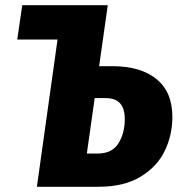

<svg xmlns="http://www.w3.org/2000/svg" viewBox="-20 -714 690 734"><path d="M639 -267Q639 -198 610 -137.5Q581 -77 517.5 -38.5Q454 0 357 0H121L200 -563H46L65 -694H392L359 -461H409Q518 -461 578.5 -411.5Q639 -362 639 -267ZM457 -259Q457 -299 439 -319Q421 -339 383 -339H342L312 -127H353Q408 -127 432.5 -165.5Q457 -204 457 -259Z"/></svg>

Font: Fira Sans Condensed ExtraBold
Style: Italic
Weight: 800
Width: 3
Italic angle: -8°
Designer: bBox Type GmbH & Carrois Corporate GbR & Edenspiekermann AG
Foundry: bBox Type GmbH & Carrois Corporate GbR & Edenspiekermann AG
Version: Version 4.301